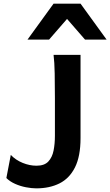

<svg xmlns="http://www.w3.org/2000/svg" viewBox="-20 -1011 599 1043"><path d="M271 -712.9H417.5Q417.5 -659.7 417.5 -601.3Q417.5 -543 417.5 -486.3Q417.5 -429.7 417.5 -382.1Q417.5 -334.5 417.5 -302.2Q417.5 -270 417.5 -261.2Q417.5 -162.1 387.5 -102.1Q357.4 -42 303.5 -14.9Q249.5 12.2 177.2 12.2Q151.9 12.2 121.3 6.3Q90.8 0.5 62.5 -12Q34.2 -24.4 14.6 -43.9L38.6 -169.4Q65.9 -141.1 103.5 -126Q141.1 -110.8 178.2 -110.8Q221.2 -110.8 242.4 -133.5Q263.7 -156.2 271 -193.1Q278.3 -230 278.3 -272.5V-478.5Q278.3 -549.8 277.1 -612.1Q275.9 -674.3 271 -712.9ZM559.1 -795.9H441.9L344.2 -908.2L246.6 -795.9H129.4L271 -991.2H417.5Z"/></svg>

Font: Andika
Style: Bold
Weight: 700
Designer: Victor Gaultney, Annie Olsen, Julie Remington, Don Collingsworth, Eric Hays, Becca Hirsbrunner
Foundry: SIL International
Version: Version 6.101